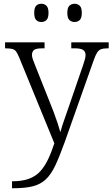

<svg xmlns="http://www.w3.org/2000/svg" viewBox="-20 -761 598 1021"><path d="M44 203Q97 203 133 190Q169 177 193 151Q217 125 235 87.5Q253 50 269 1L83 -453Q74 -475 66.5 -486Q59 -497 46 -500.5Q33 -504 10 -504H7V-536H217V-504H204Q173 -504 161.5 -495.5Q150 -487 150 -468Q150 -459 154.5 -446Q159 -433 169 -408L243 -222Q254 -196 265.5 -165Q277 -134 286.5 -105.5Q296 -77 301 -58Q309 -88 320.5 -120.5Q332 -153 345 -191L421 -412Q427 -429 431 -444Q435 -459 435 -468Q435 -486 422.5 -495Q410 -504 378 -504H359V-536H558V-504H554Q531 -504 518 -499.5Q505 -495 496.5 -481.5Q488 -468 478 -440L324 -5Q297 70 274.5 118Q252 166 224 192.5Q196 219 155 229.5Q114 240 50 240H44ZM377 -644Q360 -644 349 -654.5Q338 -665 338 -693Q338 -720 349 -730.5Q360 -741 377 -741Q393 -741 404 -730.5Q415 -720 415 -693Q415 -665 404 -654.5Q393 -644 377 -644ZM200 -644Q183 -644 172.5 -654.5Q162 -665 162 -693Q162 -720 172.5 -730.5Q183 -741 200 -741Q216 -741 227 -730.5Q238 -720 238 -693Q238 -665 227 -654.5Q216 -644 200 -644Z"/></svg>

Font: Noto Serif Armenian Light
Style: Regular
Weight: 300
Version: Version 2.007